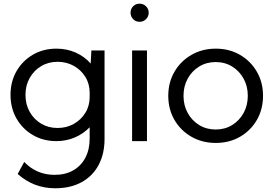

<svg xmlns="http://www.w3.org/2000/svg" viewBox="-20 -760 1473 1034"><path d="M283.2 0Q212.9 0 157 -32.7Q101.1 -65.4 68.8 -121.8Q36.6 -178.2 36.6 -249Q36.6 -320.3 68.8 -376.5Q101.1 -432.6 157 -465.3Q212.9 -498 283.7 -498Q340.3 -498 387.7 -476.8Q435.1 -455.6 468.3 -418L472.2 -488.3H543V-12.7Q543 69.3 510.7 129.2Q478.5 189 418.9 221.4Q359.4 253.9 277.3 253.9Q161.1 253.9 75.2 176.8L110.4 112.3Q177.2 181.6 273.9 181.6Q332 181.6 374.3 157.5Q416.5 133.3 439.7 89.4Q462.9 45.4 462.9 -14.6V-74.7Q429.7 -40 383.5 -20Q337.4 0 283.2 0ZM290 -70.8Q337.9 -70.8 377 -92.5Q416 -114.3 439.5 -152.1Q462.9 -189.9 462.9 -237.8V-260.3Q462.9 -308.6 439.5 -346.2Q416 -383.8 377 -405.5Q337.9 -427.2 290 -427.2Q240.7 -427.2 201.7 -403.8Q162.6 -380.4 139.9 -340.1Q117.2 -299.8 117.2 -249Q117.2 -198.2 139.9 -157.7Q162.6 -117.2 201.7 -94Q240.7 -70.8 290 -70.8Z M731.4 -642.6Q710.9 -642.6 697 -657Q683.1 -671.4 683.1 -691.9Q683.1 -711.9 697 -726.1Q710.9 -740.2 731.4 -740.2Q752.4 -740.2 766.6 -726.1Q780.8 -711.9 780.8 -691.9Q780.8 -671.4 766.6 -657Q752.4 -642.6 731.4 -642.6ZM771.5 0H691.4V-488.3H771.5Z M1142.1 9.8Q1069.3 9.8 1011.2 -23.4Q953.1 -56.6 919.7 -114Q886.2 -171.4 886.2 -244.1Q886.2 -316.4 919.7 -373.8Q953.1 -431.2 1011.2 -464.6Q1069.3 -498 1142.1 -498Q1214.8 -498 1272.5 -464.6Q1330.1 -431.2 1363.3 -373.8Q1396.5 -316.4 1396.5 -244.1Q1396.5 -171.4 1363.3 -114Q1330.1 -56.6 1272.5 -23.4Q1214.8 9.8 1142.1 9.8ZM1141.6 -62.5Q1190.9 -62.5 1230 -86.4Q1269 -110.4 1291.7 -151.4Q1314.5 -192.4 1314.5 -244.1Q1314.5 -295.9 1291.7 -336.9Q1269 -377.9 1230 -401.9Q1190.9 -425.8 1141.6 -425.8Q1092.3 -425.8 1053 -401.9Q1013.7 -377.9 991 -336.9Q968.3 -295.9 968.3 -244.1Q968.3 -192.4 991 -151.4Q1013.7 -110.4 1053 -86.4Q1092.3 -62.5 1141.6 -62.5Z"/></svg>

Font: Kumbh Sans
Style: Regular
Weight: 400
Version: Version 1.005